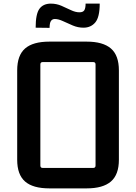

<svg xmlns="http://www.w3.org/2000/svg" viewBox="-20 -1032 751 1061"><path d="M75 -643Q75 -726 118.5 -764Q162 -802 253 -802H459Q549 -802 593 -764Q637 -726 637 -643V-149Q637 -67 593 -29Q549 9 459 9H253Q162 9 118.5 -29Q75 -67 75 -149ZM216 -689Q203 -689 203 -676V-117Q203 -104 216 -104H495Q508 -104 508 -117V-676Q508 -689 495 -689ZM177 -879Q177 -955 198 -983.5Q219 -1012 261 -1012Q292 -1012 319.5 -1000Q347 -988 372 -976Q397 -964 419 -964Q439 -964 446 -975.5Q453 -987 453 -1012H531Q531 -937 506.5 -908Q482 -879 441 -879Q411 -879 382.5 -891Q354 -903 328.5 -915Q303 -927 283 -927Q269 -927 261.5 -916Q254 -905 254 -878Z"/></svg>

Font: Kdam Thmor Pro
Style: Regular
Weight: 400
Designer: Sovichet Tep, Longdey Hak
Foundry: Anagata Design
Version: Version 1.003; ttfautohint (v1.8.4.7-5d5b)